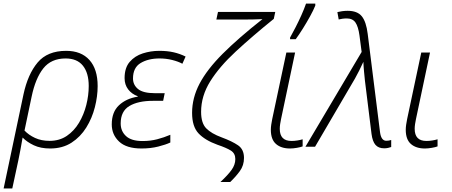

<svg xmlns="http://www.w3.org/2000/svg" viewBox="-40 -827 2550 1082"><path d="M-19.5 234.9 92.3 -294.9Q116.7 -408.7 171.9 -474.6Q227.1 -540.5 333 -540.5Q417.5 -540.5 463.9 -489Q510.3 -437.5 510.3 -341.8Q510.3 -284.2 494.6 -222.7Q479 -161.1 446.3 -108.4Q413.6 -55.7 363 -22.9Q312.5 9.8 242.2 9.8Q189 9.8 150.6 -8.3Q112.3 -26.4 87.4 -51.8Q81.5 -16.6 75.7 13.9Q69.8 44.4 63.5 75.7L29.3 234.9ZM239.3 -33.2Q295.4 -33.2 336.7 -61.3Q377.9 -89.4 405.3 -135.3Q432.6 -181.2 446.3 -235.4Q460 -289.6 460 -342.3Q460 -416 427.2 -456.8Q394.5 -497.6 329.6 -497.6Q248.5 -497.6 204.1 -441.7Q159.7 -385.7 138.2 -282.2L98.1 -91.3Q121.6 -66.4 157.2 -49.8Q192.9 -33.2 239.3 -33.2Z M757.3 9.8Q672.4 9.8 631.1 -29.3Q589.8 -68.4 589.8 -126Q589.8 -195.8 630.6 -233.9Q671.4 -272 735.8 -282.2L736.3 -284.7Q702.6 -296.9 682.4 -323.2Q662.1 -349.6 662.1 -386.7Q662.1 -444.8 690.9 -478.3Q719.7 -511.7 764.6 -526.1Q809.6 -540.5 857.4 -540.5Q903.3 -540.5 939 -532.2Q974.6 -523.9 1005.9 -508.3L987.8 -467.8Q964.4 -480.5 930.4 -489Q896.5 -497.6 858.9 -497.6Q795.4 -497.6 752.4 -471.7Q709.5 -445.8 709.5 -384.8Q709.5 -348.6 738 -325.2Q766.6 -301.8 833.5 -301.8H888.2L879.4 -258.8H822.3Q737.8 -258.8 689 -229.5Q640.1 -200.2 640.1 -131.3Q640.1 -87.9 670.2 -60.1Q700.2 -32.2 763.2 -32.2Q807.6 -32.2 845.9 -42.2Q884.3 -52.2 919.9 -67.4V-23.9Q894 -11.7 851.6 -1Q809.1 9.8 757.3 9.8Z M1202.1 198.7Q1244.1 159.7 1265.1 130.4Q1286.1 101.1 1286.1 69.3Q1286.1 37.6 1261.2 21.7Q1236.3 5.9 1185.5 -11.2Q1115.2 -36.6 1078.9 -75.2Q1042.5 -113.8 1042.5 -190.9Q1042.5 -275.4 1084.7 -355.7Q1127 -436 1214.8 -523.9Q1302.7 -611.8 1439 -719.2Q1389.6 -716.8 1327.6 -716.8H1179.2L1188.5 -759.8H1511.2L1502.9 -720.7Q1380.9 -622.1 1288.6 -536.6Q1196.3 -451.2 1144.8 -368.7Q1093.3 -286.1 1093.3 -196.8Q1093.3 -133.3 1122.1 -103.8Q1150.9 -74.2 1209.5 -52.7Q1267.6 -31.2 1301.3 -8.3Q1335 14.6 1335 63Q1335 105 1311.8 137Q1288.6 168.9 1257.3 198.7Z M1594.2 9.8Q1544.4 9.8 1515.4 -15.6Q1486.3 -41 1486.3 -95.7Q1486.3 -108.9 1488.5 -124Q1490.7 -139.2 1494.1 -156.2L1573.7 -530.8H1623L1543.9 -156.2Q1541 -142.1 1538.8 -127.9Q1536.6 -113.8 1536.6 -101.1Q1536.6 -32.7 1602.5 -32.7Q1618.7 -32.7 1634.8 -35.2Q1650.9 -37.6 1665.5 -42V-2Q1654.3 2.4 1633.1 6.1Q1611.8 9.8 1594.2 9.8ZM1594.7 -606V-615.2Q1608.9 -640.6 1626 -673.8Q1643.1 -707 1658.7 -741.9Q1674.3 -776.9 1684.6 -806.6H1736.8V-795.4Q1726.1 -769 1707.3 -734.9Q1688.5 -700.7 1667 -666.3Q1645.5 -631.8 1626.5 -606Z M2125 8.8Q2092.8 8.8 2075.9 -10.7Q2059.1 -30.3 2053.7 -72.3L2016.6 -372.1Q2014.2 -396.5 2011.5 -423.6Q2008.8 -450.7 2007.8 -478.5Q1995.6 -452.1 1984.1 -429Q1972.7 -405.8 1960.4 -384.3L1735.4 0H1681.2L1998 -534.2L1985.8 -627Q1979 -677.2 1963.1 -700.2Q1947.3 -723.1 1914.1 -723.1Q1901.4 -723.1 1889.6 -721.4Q1877.9 -719.7 1868.7 -717.3L1861.3 -758.8Q1872.1 -761.7 1887.9 -763.9Q1903.8 -766.1 1918.9 -766.1Q1974.1 -766.1 1999 -735.1Q2023.9 -704.1 2032.2 -635.7L2101.6 -82.5Q2107.9 -33.7 2136.7 -33.7Q2151.4 -33.7 2164.6 -38.1V1.5Q2157.2 4.4 2146.7 6.6Q2136.2 8.8 2125 8.8Z M2354.5 9.8Q2304.7 9.8 2275.6 -15.6Q2246.6 -41 2246.6 -95.7Q2246.6 -108.9 2248.8 -124Q2251 -139.2 2254.4 -156.2L2334 -530.8H2383.3L2304.2 -156.2Q2301.3 -142.1 2299.1 -127.9Q2296.9 -113.8 2296.9 -101.1Q2296.9 -32.7 2362.8 -32.7Q2378.9 -32.7 2395 -35.2Q2411.1 -37.6 2425.8 -42V-2Q2414.6 2.4 2393.3 6.1Q2372.1 9.8 2354.5 9.8Z"/></svg>

Font: Open Sans Light
Style: Italic
Weight: 300
Italic angle: -12°
Designer: Monotype Design Team
Foundry: Monotype Imaging Inc.
Version: Version 3.003; ttfautohint (v1.8.4)